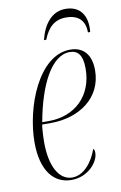

<svg xmlns="http://www.w3.org/2000/svg" viewBox="-84 -771 521 830"><g transform="rotate(-10 176.5 -356.5)"><path d="M149 -606H159C180 -659 210 -686 259 -686C312 -686 342 -660 342 -606H352C359 -678 328 -723 263 -723C203 -723 165 -673 149 -606ZM162 10C235 10 283 -48 283 -88C283 -100 280 -104 277 -106C257 -49 217 0 167 0C108 0 73 -68 73 -170C73 -201 76 -240 78 -248H116C242 -248 344 -319 344 -440C344 -507 312 -546 253 -546C113 -546 32 -330 32 -177C32 -54 84 10 162 10ZM110 -258H80C109 -418 169 -536 249 -536C286 -536 305 -512 305 -454C305 -334 223 -258 110 -258Z"/></g></svg>

Font: Noto Serif Display ExtraCondensed ExtraLight
Style: Italic
Weight: 200
Width: 2
Italic angle: -12°
Designer: Monotype Design Team
Foundry: Monotype Imaging Inc.
Version: Version 2.009